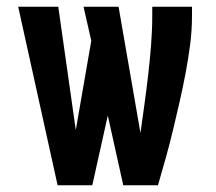

<svg xmlns="http://www.w3.org/2000/svg" viewBox="-20 -550 640 570"><path d="M151 0 34 -530H153L205 -164L251 -429L228 -530H332L397 -155Q403 -198 409 -241.5Q415 -285 420 -328.5Q425 -372 428.5 -416Q432 -460 432 -504V-530H550V-504Q550 -461 544.5 -418Q539 -375 531 -333Q523 -291 513.5 -249Q504 -207 494 -165.5Q484 -124 472.5 -82.5Q461 -41 449 0H346L300 -207L254 0Z"/></svg>

Font: Iosevka Curly Extended
Style: Bold
Weight: 700
Width: 7
Monospace: yes
Designer: Belleve Invis
Foundry: Belleve Invis
Version: Version 11.1.0; ttfautohint (v1.8.3)